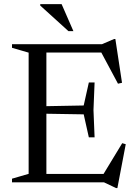

<svg xmlns="http://www.w3.org/2000/svg" viewBox="-20 -904 676 952"><path d="M449 -495 443.5 -358.5 449 -223H420.5L395 -337L153.5 -341V-376.5L395 -381L420.5 -495ZM585 -493.5 565 -489 476.5 -654.5 520.5 -643.5H152.5V-685H486L545.5 -710.5H552ZM485.5 -28.5 586 -194 603.5 -189 562 28.5H555.5L495.5 0H152.5V-41.5H526.5ZM39.5 0V-18L122 -42V-643L39.5 -667V-685H210V0ZM344 -749.5H319.5L179.5 -876.5V-883.5H285.5Z"/></svg>

Font: Newsreader 36pt
Style: Regular
Weight: 400
Designer: Hugues Gentile
Foundry: Production Type
Version: Version 1.003